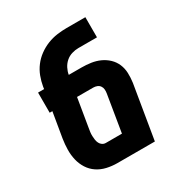

<svg xmlns="http://www.w3.org/2000/svg" viewBox="-171 -863 942 991"><g transform="rotate(-30 300.0 -367.5)"><path d="M467 0H244Q212 0 181.5 -7Q151 -14 126.5 -30.5Q102 -47 86 -72Q70 -97 63 -126.5Q56 -156 56.5 -187.5Q57 -219 62 -251L87 -400H71V-520H107L109 -534Q114 -563 124.5 -591Q135 -619 153.5 -643.5Q172 -668 197.5 -686.5Q223 -705 251 -716Q279 -727 308 -731Q337 -735 365 -735H477V-615H366Q347 -615 327 -609Q307 -603 291.5 -589.5Q276 -576 266.5 -557.5Q257 -539 254 -520H330Q358 -520 385.5 -516Q413 -512 437.5 -501Q462 -490 481.5 -471.5Q501 -453 511.5 -428.5Q522 -404 523 -376Q524 -348 520 -319ZM244 -120H340L376 -339Q378 -351 377 -362.5Q376 -374 369.5 -383Q363 -392 352.5 -396Q342 -400 330 -400H234L206 -231Q204 -220 202.5 -208.5Q201 -197 201.5 -185.5Q202 -174 203.5 -163Q205 -152 210 -142Q215 -132 224 -126Q233 -120 244 -120Z"/></g></svg>

Font: Iosevka Heavy Extended
Style: Italic
Weight: 900
Width: 7
Italic angle: -9°
Monospace: yes
Designer: Belleve Invis
Foundry: Belleve Invis
Version: Version 32.5.0; ttfautohint (v1.8.4)